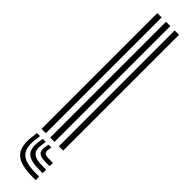

<svg xmlns="http://www.w3.org/2000/svg" viewBox="-344 -771 938 938"><g transform="rotate(45 125.0 -301.5)"><path d="M170 0V-800H200V0ZM50 0V-800H80V0ZM110 0V-800H140V0ZM69.8 30 65.8 63Q58.8 121.8 85.8 147.4Q112.8 173 182.8 173H207V197H182.8Q100 197 68 165.9Q36 134.8 44.8 63L48.8 30ZM147.8 30 144.8 53Q143 66.5 151.5 72.2Q160 78 182.8 78H207V101H182.8Q147.2 101 133.8 89.9Q120.2 78.8 124.8 53L128.8 30ZM109.8 30 105.8 58Q100.5 94 118.4 109.5Q136.2 125 182.8 125H207V149H182.8Q123.2 149 100.5 127.9Q77.8 106.8 84.8 58L88.8 30Z"/></g></svg>

Font: Big Shoulders Inline Text Black
Style: Regular
Weight: 900
Designer: Patric King
Foundry: XO Type Co
Version: Version 1.000